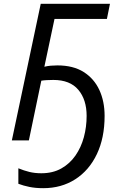

<svg xmlns="http://www.w3.org/2000/svg" viewBox="-20 -734 650 1004"><path d="M206 250Q166 250 134 243.5Q102 237 76 227V146Q105 158 133.5 165Q162 172 196 172Q256 172 300.5 147Q345 122 374.5 79.5Q404 37 418.5 -16.5Q433 -70 433 -128Q433 -213 389.5 -264.5Q346 -316 259 -316Q242 -316 224.5 -315Q207 -314 196 -312L131 0H42L193 -714H555L539 -635H265L212 -385Q228 -389 245.5 -390.5Q263 -392 280 -392Q363 -392 417.5 -357.5Q472 -323 499.5 -263.5Q527 -204 527 -128Q527 -13 486.5 72Q446 157 373.5 203.5Q301 250 206 250Z"/></svg>

Font: Noto IKEA Latin
Style: Italic
Weight: 400
Italic angle: -12°
Designer: Monotype Design Team
Foundry: Monotype Imaging Inc.
Version: Version 1.0